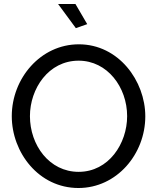

<svg xmlns="http://www.w3.org/2000/svg" viewBox="-20 -937 788 962"><path d="M271 -917 360 -796 417 -816 358 -917ZM39 -355C39 -173 174 5 373 5C565 5 708 -165 708 -354C708 -532 574 -715 375 -715C183 -715 39 -544 39 -355ZM374 -76C227 -76 130 -210 130 -355C130 -493 223 -633 374 -633C518 -633 617 -500 617 -355C617 -218 525 -76 374 -76Z"/></svg>

Font: FIGSv2-sans-serif Medium
Style: Regular
Weight: 500
Designer: Matt McInerney, Pablo Impallari, Rodrigo Fuenzalida,Mirko Velimirovic
Foundry: Matt McInerney, Pablo Impallari, Rodrigo Fuenzalida
Version: Version 4.021;hotconv 1.0.109;makeotfexe 2.5.65596